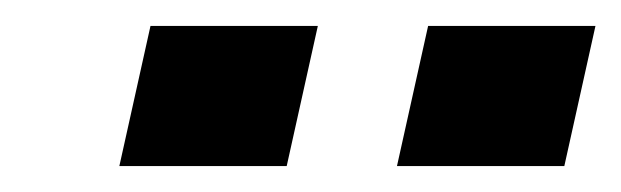

<svg xmlns="http://www.w3.org/2000/svg" viewBox="-20 -723 479 148"><path d="M286 -595 310 -703H439L415 -595ZM72 -595 96 -703H225L201 -595Z"/></svg>

Font: Saira Thin
Style: Bold Italic
Weight: 700
Italic angle: -12°
Version: Version 1.101